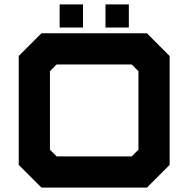

<svg xmlns="http://www.w3.org/2000/svg" viewBox="-20 -851 854 871"><path d="M168 0 65 -103V-597L168 -700H646.5L749.5 -597V-103L646.5 0ZM237 -141.5H577.5L608 -172V-528L577.5 -558.5H237L206.5 -528V-172ZM458.5 -726V-831H564.5V-726ZM250.5 -726V-831H356.5V-726Z"/></svg>

Font: Tourney Expanded Black
Style: Regular
Weight: 900
Width: 7
Designer: Tyler Finck
Foundry: Etcetera Type Co
Version: Version 1.010; ttfautohint (v1.8.3)